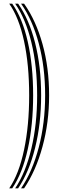

<svg xmlns="http://www.w3.org/2000/svg" viewBox="-20 -820 346 1040"><path d="M110.5 200Q174.5 105.5 210.2 -25.9Q246 -157.2 246 -303.5Q246 -453 210.2 -581.4Q174.5 -709.8 110.5 -800H94.2Q155.8 -712.8 190.1 -584.4Q224.5 -456 224.5 -303.5Q224.5 -153.8 190.1 -22.4Q155.8 109 94.2 200ZM78.2 200Q137.5 112.2 170.1 -19.1Q202.8 -150.5 202.8 -303.5Q202.8 -459 170.1 -587.5Q137.5 -716 78.2 -800H62.2Q118.8 -718.8 150 -590.4Q181.2 -462 181.2 -303.5Q181.2 -147 150 -15.6Q118.8 115.8 62.2 200ZM46.2 200Q101.5 119 130.5 -12.4Q159.5 -143.8 159.5 -303.5Q159.5 -465 130.5 -593.4Q101.5 -721.8 46.2 -800H30Q82.8 -725 110.4 -596.5Q138 -468 138 -303.5Q138 -140.2 110.4 -8.9Q82.8 122.5 30 200Z"/></svg>

Font: Big Shoulders Inline Display
Style: Bold
Weight: 700
Designer: Patric King
Foundry: XO Type Co
Version: Version 1.000